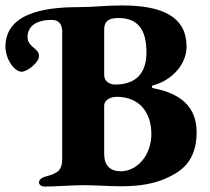

<svg xmlns="http://www.w3.org/2000/svg" viewBox="-21 -679 771 704"><path d="M-1 -508C-1 -464 30 -416 59 -416C77 -416 122 -448 122 -474C122 -489 111 -497 99 -507C89 -516 80 -526 80 -543C80 -583 112 -606 168 -606C196 -606 207 -590 207 -562V-96C207 -53 189 -43 144 -31C129 -27 122 -18 122 -10C122 -2 130 5 143 5C185 5 241 0 284 0C334 0 377 4 422 4C497 4 550 -7 594 -28C636 -48 700 -82 700 -194C700 -310 609 -342 540 -356C534 -357 535 -365 540 -366C604 -382 663 -439 663 -508C663 -617 576 -659 427 -659C358 -659 327 -653 274 -653C176 -653 -1 -644 -1 -508ZM361 -291C361 -313 385 -324 407 -324C489 -324 534 -268 534 -187C534 -110 482 -51 422 -51C383 -51 361 -72 361 -115ZM413 -613C484 -613 516 -571 516 -487C516 -410 477 -369 401 -369C385 -369 361 -378 361 -404V-571C361 -599 375 -613 413 -613Z"/></svg>

Font: EB Garamond
Style: Bold
Weight: 700
Designer: Georg Duffner and Octavio Pardo
Foundry: Georg Duffner
Version: Version 1.000;PS 001.000;hotconv 1.0.88;makeotf.lib2.5.64775